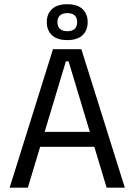

<svg xmlns="http://www.w3.org/2000/svg" viewBox="-20 -866 620 886"><path d="M108.5 0H24.5L224.5 -639H355.5L556 0H472L296.5 -583H284ZM435.5 -188.5H144.5V-257.5H435.5ZM196 -763V-764.5Q196 -802 220 -824.2Q244 -846.5 290.5 -846.5Q337 -846.5 360.8 -824.2Q384.5 -802 384.5 -764.5V-763Q384.5 -726 360.8 -703.5Q337 -681 290.5 -681Q244 -681 220 -703.5Q196 -726 196 -763ZM245 -764.5V-763Q245 -743.5 256.8 -732.8Q268.5 -722 290.5 -722Q313 -722 324.5 -732.8Q336 -743.5 336 -763V-764.5Q336 -784 324.5 -794.8Q313 -805.5 290.5 -805.5Q268.5 -805.5 256.8 -794.8Q245 -784 245 -764.5Z"/></svg>

Font: Anek Kannada
Style: Regular
Weight: 400
Version: Version 1.003